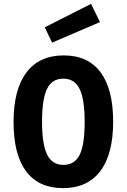

<svg xmlns="http://www.w3.org/2000/svg" viewBox="-20 -956 654 991"><path d="M309 -670Q434 -670 499 -583Q564 -496 564 -328Q564 -160 497.5 -72.5Q431 15 305 15Q180 15 115 -71.5Q50 -158 50 -326Q50 -494 116.5 -582Q183 -670 309 -670ZM307 -550Q248 -550 222.5 -497Q197 -444 197 -328Q197 -212 223 -158.5Q249 -105 307 -105Q366 -105 391.5 -157.5Q417 -210 417 -326Q417 -443 391 -496.5Q365 -550 307 -550ZM249 -736 211 -815 450 -936 496 -842Z"/></svg>

Font: Intel One Mono
Style: Bold
Weight: 700
Monospace: yes
Designer: Fred Shallcrass
Foundry: Frere-Jones Type LLC
Version: Version 1.400;hotconv 1.1.0;makeotfexe 2.6.0;FJTRelease1.4